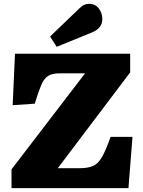

<svg xmlns="http://www.w3.org/2000/svg" viewBox="-20 -980 746 1000"><path d="M40 0V-98L423 -598H291Q252 -598 230.5 -584.5Q209 -571 194.5 -536.5Q180 -502 161 -440L46 -432L58 -700H658V-603L281 -104H395Q439 -104 465.5 -116Q492 -128 512 -163.5Q532 -199 556 -267H670L649 0ZM275 -736 241 -790 391 -934Q407 -950 419 -955Q431 -960 443 -960Q477 -960 495 -935.5Q513 -911 513 -880Q513 -858 500 -840Q487 -822 454 -809Z"/></svg>

Font: Literata 12pt ExtraBold
Style: Regular
Weight: 800
Designer: Latin by Veronika Burian and Jose Scaglione. Greek by Irene Vlachou. Cyrillic by Vera Evstafieva.
Foundry: TypeTogether
Version: Version 3.002